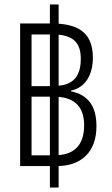

<svg xmlns="http://www.w3.org/2000/svg" viewBox="-20 -780 500 858"><path d="M70 -38H203V58H242V-38C347 -41 411 -104 411 -216C411 -309 371 -357 297 -372V-375C360 -388 395 -444 395 -522C395 -620 345 -667 242 -674V-760H203V-675H70ZM121 -395V-626H203V-395ZM341 -517C341 -444 311 -403 242 -397V-625C312 -618 341 -584 341 -517ZM121 -86V-348H203V-86ZM356 -220C356 -139 318 -92 242 -87V-347C316 -341 356 -300 356 -220Z"/></svg>

Font: Noto Sans Thai Cond Light
Style: Regular
Weight: 300
Width: 3
Designer: Monotype Design Team
Foundry: Monotype Imaging Inc.
Version: Version 2.002